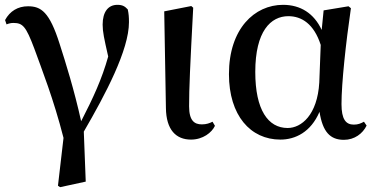

<svg xmlns="http://www.w3.org/2000/svg" viewBox="-20 -563 1556 795"><path d="M220 206 229 212 335 189 327 -18C417 -173 514 -356 514 -471C514 -492 513 -506 509 -524C497 -537 487 -543 466 -543C428 -543 405 -514 405 -461C405 -431 411 -404 428 -329C402 -236 366 -158 316 -61C287 -192 252 -303 227 -381C185 -514 150 -537 96 -537C54 -537 21 -517 1 -480L7 -462C17 -466 26 -468 35 -468C74 -468 87 -455 122 -362C153 -276 202 -153 243 8Z M771 15C820 15 857 -14 870 -42L860 -59C848 -53 835 -48 816 -48C785 -48 763 -63 763 -123C763 -197 767 -286 780 -531L772 -538L660 -516L667 -116C668 -25 709 15 771 15Z M1141 15C1203 15 1267 -16 1303 -100C1316 -17 1347 16 1404 16C1448 16 1482 -10 1498 -43L1487 -59C1474 -52 1463 -47 1445 -47C1412 -47 1394 -69 1394 -132C1394 -218 1412 -385 1433 -529L1423 -537L1320 -520L1312 -439C1280 -508 1224 -543 1152 -543C1034 -543 928 -444 928 -256C928 -85 1017 15 1141 15ZM1308 -377 1302 -221C1294 -87 1228 -33 1171 -33C1090 -33 1037 -108 1037 -265C1037 -434 1101 -496 1174 -496C1229 -496 1280 -464 1308 -377Z"/></svg>

Font: Noto Serif CJK HK SemiBold
Style: Regular
Weight: 600
Designer: Ryoko NISHIZUKA 西塚涼子 (kana & ideographs); Frank Grießhammer (Latin, Greek & Cyrillic); Wenlong ZHANG 张文龙 (bopomofo); San
Foundry: Adobe
Version: Version 2.001;hotconv 1.1.0;makeotfexe 2.6.0